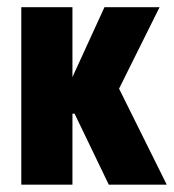

<svg xmlns="http://www.w3.org/2000/svg" viewBox="-20 -504 475 524"><path d="M177.7 -484.4H38.1V0H177.7ZM415.5 -484.4H265.1L177.2 -292.5H98.6V-193.8H271ZM276.9 0H435.1L288.6 -294.9L169.4 -223.1Z"/></svg>

Font: Roboto Flex
Style: wght 700 wdth 25 opsz 34 GRAD 0.00 slnt 0.00 XTRA 468 XOPQ 96 YOPQ 79 YTLC 514 YTUC 712 YTAS 750 YTDE -203.00 YTFI 738
Weight: 700
Width: 1
Designer: Berlow after Robertson
Foundry: Google
Version: Version 3.100